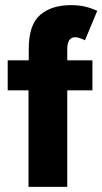

<svg xmlns="http://www.w3.org/2000/svg" viewBox="-20 -728 399 748"><path d="M91 -376H10V-493H92V-537Q92 -632 136.5 -670Q181 -708 256 -708Q287 -708 310.5 -702.5Q334 -697 359 -686L311 -571Q287 -583 273 -583Q242 -583 242 -536V-493H340V-376H242V0H91Z"/></svg>

Font: Hanken Grotesk Black
Style: Regular
Weight: 900
Designer: Alfredo Marco Pradil
Foundry: Hanken Design Co.
Version: Version 3.014